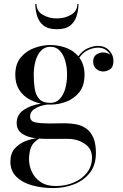

<svg xmlns="http://www.w3.org/2000/svg" viewBox="-20 -699 627 979"><path d="M166 -679Q166 -642.5 197.8 -623.8Q229.5 -605 270 -605Q310.5 -605 342.5 -623.8Q374.5 -642.5 374.5 -679H380Q380 -648.5 371.2 -618.8Q362.5 -589 338.8 -569.5Q315 -550 270 -550Q225 -550 201.2 -569.5Q177.5 -589 168.8 -618.8Q160 -648.5 160 -679ZM65 -72Q65 -114 100.8 -138.5Q136.5 -163 189 -170.5Q155.5 -177.5 125.5 -195Q95.5 -212.5 76.8 -242.8Q58 -273 58 -318Q58 -373 86 -406.2Q114 -439.5 155.2 -454.5Q196.5 -469.5 237 -469.5Q276 -469.5 314.8 -456Q353.5 -442.5 379.5 -412Q401 -442 429 -453.5Q457 -465 478.5 -465Q515.5 -465 537 -441.5Q558.5 -418 558.5 -389.5Q558.5 -357.5 541.5 -346Q524.5 -334.5 505.5 -334.5Q487 -334.5 471 -347.5Q455 -360.5 455 -385Q455 -410 471.2 -420.8Q487.5 -431.5 505.5 -431.5Q526.5 -431.5 542 -420Q534 -435 518.2 -445.5Q502.5 -456 479 -456Q458 -456 431.5 -445Q405 -434 384.5 -405Q397 -388.5 404 -366.8Q411 -345 411 -318Q411 -262.5 384.5 -229Q358 -195.5 317.8 -180.5Q277.5 -165.5 237 -165.5Q229.5 -165.5 222 -166Q201.5 -163.5 181.2 -156.2Q161 -149 147.2 -136.5Q133.5 -124 133.5 -106Q133.5 -80 161.2 -74.8Q189 -69.5 230 -69.5Q256.5 -69.5 272.8 -70Q289 -70.5 310 -70.5Q338.5 -70.5 366.5 -65.5Q394.5 -60.5 417.8 -45Q441 -29.5 455 0.8Q469 31 469 82Q469 143 438 182.2Q407 221.5 357.5 240.8Q308 260 251.5 260Q193 260 143.2 246Q93.5 232 63.2 202Q33 172 33 125Q33 82.5 56.2 57.2Q79.5 32 110.5 20.2Q141.5 8.5 165.5 6.5Q119 1 92 -18Q65 -37 65 -72ZM152 -318Q152 -281 156.8 -248.2Q161.5 -215.5 179.5 -195Q197.5 -174.5 237 -174.5Q266.5 -174.5 285.2 -195Q304 -215.5 313 -248.2Q322 -281 322 -318Q322 -355 313 -387.5Q304 -420 285.2 -440.2Q266.5 -460.5 237 -460.5Q207.5 -460.5 188.8 -440.2Q170 -420 161 -387.5Q152 -355 152 -318ZM128 114.5Q128 146 142.5 177.2Q157 208.5 187 229Q217 249.5 263.5 249.5Q315 249.5 357.2 231.2Q399.5 213 424.2 180.5Q449 148 449 104.5Q449 58.5 411.5 33.8Q374 9 325 9H213.5Q195.5 9 179.5 7.5Q147.5 27 137.8 53.2Q128 79.5 128 114.5Z"/></svg>

Font: Bodoni* 24pt
Style: Regular
Weight: 400
Version: Version 2.3